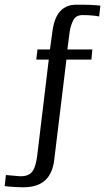

<svg xmlns="http://www.w3.org/2000/svg" viewBox="-112 -649 459 815"><path d="M-14 146Q-27 146 -44 145Q-61 144 -74.5 143Q-88 142 -92 141L-87 94L-29 99Q-3 100 12 91Q27 82 34.5 62Q42 42 46 11L95 -396H42L47 -439H100L112 -526Q121 -579 146 -604Q171 -629 211 -629Q221 -629 236 -629Q251 -629 266 -628.5Q281 -628 294 -627Q307 -626 314 -625L309 -579Q302 -581 282 -583Q262 -585 239 -585Q210 -585 199 -563Q188 -541 184 -516L174 -439H280L276 -396H170L118 31Q111 88 79 117Q47 146 -14 146Z"/></svg>

Font: Alumni Sans Thin Medium
Style: Regular
Weight: 500
Version: Version 1.018